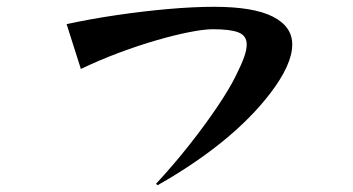

<svg xmlns="http://www.w3.org/2000/svg" viewBox="-20 -529 1040 565"><path d="M439 12Q491 -44 537.5 -103Q584 -162 620 -215.5Q656 -269 674 -306Q690 -338 698 -360Q706 -382 706 -398Q706 -424 682 -433.5Q658 -443 606 -443Q581 -443 537.5 -434.5Q494 -426 440.5 -410.5Q387 -395 329.5 -373.5Q272 -352 218 -326L176 -458Q245 -473 323 -484.5Q401 -496 475.5 -502.5Q550 -509 610 -509Q726 -509 783 -480Q840 -451 840 -398Q840 -339 775 -254Q719 -181 636 -113.5Q553 -46 444 16Z"/></svg>

Font: Reggae One
Style: Regular
Weight: 400
Designer: Fontworks Inc.
Foundry: Fontworks Inc.
Version: Version 1.100